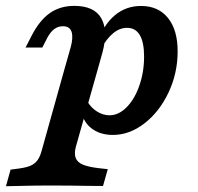

<svg xmlns="http://www.w3.org/2000/svg" viewBox="-85 -448 674 654"><path d="M129.4 -358.6Q112.4 -358.6 99.4 -348.6Q86.3 -338.6 75.5 -318.1L59.2 -286H2L22.7 -326.3Q50 -379.3 85.2 -403.7Q120.3 -428 167.7 -428Q236.1 -428 260 -385.8Q283.9 -343.6 264.1 -269.7L246.9 -208.2H133.4L155.7 -286.7Q165 -320.9 158.7 -339.8Q152.4 -358.6 129.4 -358.6ZM-26.8 185.5 -64.7 186.3 -49 129.8 -19.7 125.9Q4.1 122.7 18.6 116.6Q33 110.4 42 98.6Q51 86.9 56.6 66.5L133.4 -208.2H246.9L173.7 50.7Q167.2 74.8 172.7 89.7Q178.3 104.7 196.9 112.6Q215.4 120.5 249.7 124.6L282.1 128.3L265.9 185.5Q239.6 185.5 212.4 185.1Q154.3 183.9 81.9 183.9H80H79.9Q35.3 183.9 -26.8 185.5ZM520.1 -273.1Q520.1 -198.7 489.1 -133Q458 -67.3 407.2 -27.9Q356.3 11.6 299.5 11.6Q260.5 11.6 233 -6.3Q205.5 -24.2 195.3 -56.1L212.3 -102.9Q224.7 -81.2 245.3 -68.3Q265.9 -55.3 287.9 -55.3Q319.2 -55.3 346.3 -82.7Q373.5 -110 389.6 -156.3Q405.8 -202.6 405.8 -255.3Q405.8 -303.9 391.2 -328.5Q376.5 -353.2 347.7 -353.2Q323 -353.2 300.9 -335.2Q278.8 -317.3 258.9 -281.6L246.6 -303.3Q267.8 -363.7 305.9 -395.7Q344 -427.7 395.1 -427.7Q454.2 -427.7 487.1 -386.9Q520.1 -346.1 520.1 -273.1Z"/></svg>

Font: Playfair Micro SmCond SmLight
Style: Italic
Weight: 360
Width: 4
Italic angle: -15.6°
Designer: Claus Eggers Sørensen
Foundry: Claus Eggers Sørensen
Version: Version 2.203;Glyphs 3.3 (3326)